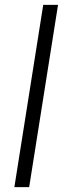

<svg xmlns="http://www.w3.org/2000/svg" viewBox="-20 -603 297 794"><path d="M39.4 171 158.8 -583H220L100.6 171Z"/></svg>

Font: Rokkitt SemiBold
Style: Italic
Weight: 600
Italic angle: -9°
Designer: Vernon Adams
Foundry: Vernon Adams
Version: Version 3.103